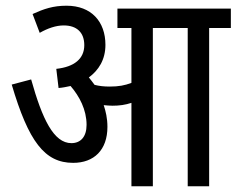

<svg xmlns="http://www.w3.org/2000/svg" viewBox="-20 -652 828 672"><path d="M356 -208C356 -238 350 -263 343 -284C353 -283 364 -282 374 -282C398 -282 419 -285 440 -292V0H515V-554H637V0H712V-554H788V-622H391V-554H440V-362C417 -353 395 -349 364 -349C343 -349 327 -351 311 -355C304 -364 298 -373 291 -381C325 -406 349 -443 349 -495C349 -576 300 -632 213 -632C166 -632 134 -621 94 -603L119 -537C147 -553 176 -563 203 -563C249 -563 275 -538 275 -494C275 -447 241 -418 177 -411L185 -344C199 -345 213 -348 227 -351C258 -315 283 -268 283 -215C283 -173 262 -151 230 -151C168 -151 128 -235 89 -374L21 -356C80 -157 136 -82 236 -82C309 -82 356 -127 356 -208Z"/></svg>

Font: Noto Sans ExtraCondensed
Style: Italic
Weight: 400
Width: 2
Italic angle: -12°
Designer: Monotype Design Team
Foundry: Monotype Imaging Inc.
Version: Version 2.013